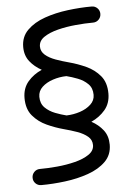

<svg xmlns="http://www.w3.org/2000/svg" viewBox="-55 -757 598 864"><g transform="rotate(-5 244.0 -325.5)"><path d="M55.2 -332Q55.2 -376 80.3 -405.8Q105.5 -435.5 143.6 -452.1Q111.3 -469.7 90.3 -496.3Q69.3 -522.9 69.3 -561.5Q69.3 -607.9 99.9 -637.9Q130.4 -668 179 -685.1Q227.5 -702.1 283.9 -709.2Q340.3 -716.3 392.1 -716.3Q407.2 -716.3 417.7 -705.8Q428.2 -695.3 428.2 -680.2Q428.2 -665 417.7 -654.3Q407.2 -643.6 392.1 -643.6Q356.4 -643.6 313.7 -639.6Q271 -635.7 232.4 -626Q193.8 -616.2 169.2 -599.6Q144.5 -583 144.5 -557.1Q144.5 -534.7 162.6 -519Q180.7 -503.4 209.7 -492.9Q238.8 -482.4 270.5 -474.1Q307.1 -464.4 344.7 -447.3Q382.3 -430.2 407.7 -399.9Q433.1 -369.6 433.1 -319.8Q433.1 -275.9 408.2 -246.3Q383.3 -216.8 345.7 -199.7Q377.4 -182.6 398.2 -156Q418.9 -129.4 418.9 -90.3Q418.9 -43.9 388.4 -13.9Q357.9 16.1 309.3 33.2Q260.7 50.3 204.3 57.4Q147.9 64.5 96.2 64.5Q81.1 64.5 70.6 54Q60.1 43.5 60.1 28.3Q60.1 13.2 70.6 2.4Q81.1 -8.3 96.2 -8.3Q131.8 -8.3 174.6 -12.2Q217.3 -16.1 255.9 -25.9Q294.4 -35.6 319.1 -52.5Q343.8 -69.3 343.8 -94.7Q343.8 -118.2 325.7 -133.5Q307.6 -148.9 278.8 -159.2Q250 -169.4 218.3 -177.7Q181.6 -187.5 144 -204.6Q106.4 -221.7 80.8 -252Q55.2 -282.2 55.2 -332ZM122.1 -332Q122.1 -301.3 140.9 -282.7Q159.7 -264.2 186.3 -253.9Q212.9 -243.7 236.8 -237.8H237.3Q268.6 -238.8 298.1 -248.5Q327.6 -258.3 346.9 -276.4Q366.2 -294.4 366.2 -319.8Q366.2 -350.6 347.4 -369.1Q328.6 -387.7 302 -397.9Q275.4 -408.2 251.5 -414.1H251Q220.2 -413.6 190.4 -403.8Q160.6 -394 141.4 -376Q122.1 -357.9 122.1 -332Z"/></g></svg>

Font: Mikhak-FD Regular
Style: FD-Regular
Weight: 400
Designer: Amin Abedi
Version: Version 3.2